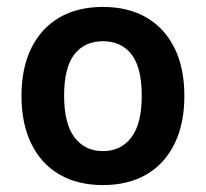

<svg xmlns="http://www.w3.org/2000/svg" viewBox="-20 -524 594 554"><path d="M277 10Q204 10 151.5 -20.5Q99 -51 70.5 -109Q42 -167 42 -247Q42 -328 70.5 -385.5Q99 -443 151.5 -473.5Q204 -504 277 -504Q350 -504 402.5 -473.5Q455 -443 483.5 -385.5Q512 -328 512 -247Q512 -167 483.5 -109Q455 -51 402.5 -20.5Q350 10 277 10ZM277 -88Q329 -88 359 -127.5Q389 -167 389 -248Q389 -329 359.5 -367Q330 -405 277 -405Q224 -405 194.5 -367Q165 -329 165 -248Q165 -167 195 -127.5Q225 -88 277 -88Z"/></svg>

Font: Nunito Sans 10pt SemiCondensed
Style: Bold
Weight: 700
Width: 4
Designer: Vernon Adams
Foundry: Vernon Adams
Version: Version 3.101;gftools[0.9.27]